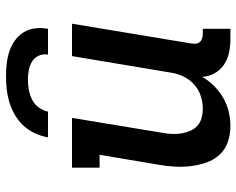

<svg xmlns="http://www.w3.org/2000/svg" viewBox="-94 -686 788 640"><g transform="rotate(-90 300.0 -366.0)"><path d="M200 8Q172 8 147 -0.5Q122 -9 104.5 -28Q87 -47 78.5 -71.5Q70 -96 66.5 -122.5Q63 -149 64.5 -176.5Q66 -204 71 -232L104 -428H61V-520H227L177 -217Q174 -201 173.5 -185Q173 -169 175.5 -154Q178 -139 184 -125.5Q190 -112 201 -102Q212 -92 227 -88Q242 -84 258 -84Q279 -84 300.5 -91Q322 -98 339 -113.5Q356 -129 365.5 -149.5Q375 -170 378 -191L433 -520H541L475 -122Q474 -114 474.5 -107Q475 -100 479.5 -94.5Q484 -89 491.5 -86.5Q499 -84 506 -84H524V8H490Q467 8 445 3.5Q423 -1 405 -13Q387 -25 376 -44Q365 -63 364 -86Q351 -64 333 -46Q315 -28 293 -15.5Q271 -3 247 2.5Q223 8 200 8ZM162 -600Q166 -622 175.5 -643Q185 -664 200.5 -681Q216 -698 236.5 -710Q257 -722 278.5 -728.5Q300 -735 322 -737.5Q344 -740 366 -740Q388 -740 409 -737.5Q430 -735 449.5 -728.5Q469 -722 485.5 -710Q502 -698 512.5 -681Q523 -664 525.5 -643Q528 -622 524 -600H438Q441 -616 434.5 -630.5Q428 -645 415 -653Q402 -661 386 -664Q370 -667 354 -667Q338 -667 321 -664Q304 -661 288 -653Q272 -645 261.5 -630.5Q251 -616 248 -600Z"/></g></svg>

Font: Iosevka Etoile Semibold
Style: Italic
Weight: 600
Italic angle: -9°
Designer: Belleve Invis
Foundry: Belleve Invis
Version: Version 22.1.2; ttfautohint (v1.8.4)